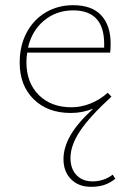

<svg xmlns="http://www.w3.org/2000/svg" viewBox="-20 -432 500 741"><path d="M425 258Q405 274 383 281.5Q361 289 331 289Q283 289 254 259.5Q225 230 225 182Q225 138 251.5 91Q278 44 340 -13Q299 4 253 4Q164 4 110 -49Q56 -102 56 -190Q56 -256 83 -306.5Q110 -357 157 -384.5Q204 -412 262 -412Q335 -412 371 -372.5Q407 -333 407 -264Q407 -239 405 -229H85Q82 -211 82 -192Q82 -113 129.5 -65.5Q177 -18 256 -18Q292 -18 328 -32Q364 -46 396 -74L410 -59Q326 18 289 73.5Q252 129 252 178Q252 219 275 243.5Q298 268 337 268Q381 268 415 242ZM88 -248H382V-263Q382 -392 262 -392Q198 -392 150.5 -353Q103 -314 88 -248Z"/></svg>

Font: Ysabeau Infant Extralight
Style: Regular
Weight: 200
Designer: Christian Thalmann (Catharsis Fonts)
Version: Version 0.003